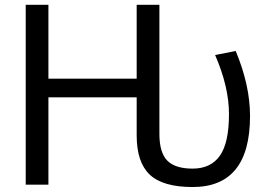

<svg xmlns="http://www.w3.org/2000/svg" viewBox="-20 -752 1096 784"><path d="M630.9 -732.4V-205.1Q630.9 -128.9 663.1 -96.2Q695.3 -63.5 766.6 -63.5Q840.8 -63.5 877.9 -116.2Q915 -168.9 915 -286.1Q915 -397.5 858.4 -527.3L942.4 -543.9Q1001 -403.3 1001 -278.3Q1001 11.7 766.6 11.7Q645.5 11.7 591.8 -38.6Q538.1 -88.9 538.1 -199.2V-354.5H177.7V2H85V-732.4H177.7V-430.7H538.1V-732.4Z"/></svg>

Font: Nasu
Style: Regular
Weight: 400
Designer: Ryoko NISHIZUKA (kana &amp; ideographs); Paul D. Hunt (Latin, Greek &amp; Cyrillic); Wenlong ZHANG (bopomofo); Sandoll C
Version: Version 2014.1215